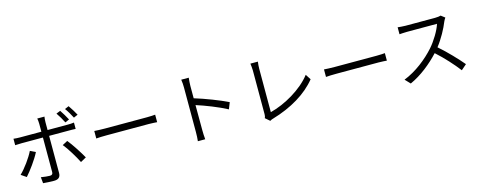

<svg xmlns="http://www.w3.org/2000/svg" viewBox="-35 -1599 6019 2422"><g transform="rotate(-15 2975.0 -388.0)"><path d="M952 -686C933 -723 896 -782 870 -819L817 -796C845 -759 876 -705 898 -662ZM832 -656C811 -697 777 -754 752 -790L698 -768C725 -730 758 -673 778 -632ZM252 -401C213 -320 127 -201 61 -139L130 -92C186 -154 280 -281 322 -367ZM801 -521C825 -521 855 -521 882 -519V-602C857 -598 824 -597 800 -597H536V-699C536 -721 539 -757 542 -771H448C452 -756 455 -722 455 -700V-597H177C145 -597 120 -599 92 -602V-518C119 -520 147 -521 177 -521H455V-70C455 -44 443 -32 416 -32C390 -32 344 -36 300 -44L308 36C348 40 408 43 450 43C510 43 536 16 536 -37V-521ZM672 -364C725 -301 800 -176 839 -98L913 -139C873 -211 793 -336 740 -400Z M1102 -335C1133 -338 1186 -340 1241 -340H1790C1835 -340 1877 -336 1897 -335V-433C1875 -431 1839 -428 1789 -428H1241C1185 -428 1132 -431 1102 -433Z M2847 -342C2741 -395 2552 -467 2420 -507V-670C2420 -700 2424 -743 2427 -774H2329C2335 -743 2337 -698 2337 -670V-88C2337 -51 2335 -2 2331 30H2427C2423 -3 2421 -56 2421 -88L2420 -418C2531 -383 2704 -316 2813 -257Z M3280 18C3295 8 3311 3 3322 0C3571 -73 3777 -196 3907 -357L3862 -427C3738 -266 3506 -134 3315 -86V-653C3315 -682 3318 -719 3322 -744H3224C3227 -724 3232 -680 3232 -653V-81C3232 -61 3229 -48 3222 -32Z M4102 -335C4133 -338 4186 -340 4241 -340H4790C4835 -340 4877 -336 4897 -335V-433C4875 -431 4839 -428 4789 -428H4241C4185 -428 4132 -431 4102 -433Z M5699 -708C5683 -703 5657 -699 5624 -699H5238C5208 -699 5151 -704 5137 -706V-615C5148 -616 5203 -620 5238 -620H5628C5603 -538 5530 -419 5462 -342C5359 -227 5211 -108 5050 -45L5114 22C5262 -45 5397 -155 5504 -270C5606 -179 5712 -61 5779 27L5849 -34C5784 -112 5662 -242 5557 -332C5628 -422 5691 -539 5725 -625C5731 -639 5744 -661 5750 -669Z"/></g></svg>

Font: Noto Sans CJK SC Regular
Style: Regular
Weight: 400
Designer: Ryoko NISHIZUKA (kana & ideographs); Paul D. Hunt (Latin, Greek & Cyrillic); Wenlong ZHANG (bopomofo); Sandoll Communica
Foundry: Adobe Systems Incorporated
Version: Version 1.004;PS 1.004;hotconv 1.0.82;makeotf.lib2.5.63406